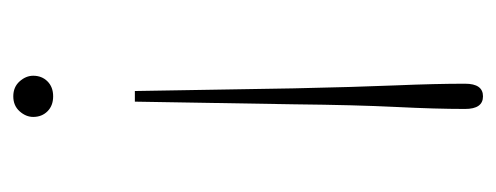

<svg xmlns="http://www.w3.org/2000/svg" viewBox="-249 -274 747 289"><g transform="rotate(-90 124.5 -129.5)"><path d="M124 -483Q138 -483 146.5 -473.5Q155 -464 155 -453Q155 -440 146.5 -431.5Q138 -423 124 -423Q110 -423 101.5 -431.5Q93 -440 93 -453Q93 -464 101.5 -473.5Q110 -483 124 -483ZM124 224Q105 224 105 197Q105 153 108 93Q111 33 112 -61L116 -300H132L136 -61Q138 33 140.5 93Q143 153 143 197Q143 224 124 224Z"/></g></svg>

Font: Source Serif 4 ExtraLight
Style: Regular
Weight: 200
Designer: Frank Grießhammer
Foundry: Adobe
Version: Version 4.005;hotconv 1.1.0;makeotfexe 2.6.0